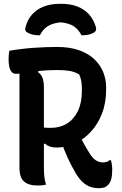

<svg xmlns="http://www.w3.org/2000/svg" viewBox="-20 -966 640 1006"><path d="M388 -279Q401 -248 415.5 -220.5Q430 -193 448 -165Q464 -138 481.5 -126.5Q499 -115 519 -115Q532 -115 539.5 -118Q547 -121 555 -127H561Q565 -114 566.5 -101.5Q568 -89 568 -75Q568 -46 562.5 -26.5Q557 -7 547 2Q538 12 526.5 16Q515 20 498 20Q474 20 452.5 12.5Q431 5 412 -13Q393 -31 377 -58Q352 -101 333.5 -141.5Q315 -182 301 -225ZM29 -700Q93 -711 156.5 -715.5Q220 -720 279 -720Q346 -720 395 -702.5Q444 -685 475 -655Q506 -625 521 -587.5Q536 -550 536 -510V-495Q536 -426 514 -370Q492 -314 455 -274.5Q418 -235 372 -214Q326 -193 278 -193Q257 -193 242 -198Q227 -203 216 -213L183 -211V-304Q195 -300 207.5 -298Q220 -296 246 -296Q294 -296 330.5 -318.5Q367 -341 388 -384Q409 -427 409 -490V-504Q409 -526 405.5 -543.5Q402 -561 395 -576Q371 -590 344.5 -594.5Q318 -599 281 -599Q227 -599 182.5 -594Q138 -589 107.5 -584Q77 -579 64 -579Q44 -579 34.5 -599Q25 -619 25 -657Q25 -669 26 -679.5Q27 -690 29 -700ZM221 1Q210 4 200.5 5Q191 6 177 6Q129 6 105.5 -15.5Q82 -37 82 -85Q82 -151 82 -218Q82 -285 82 -351.5Q82 -418 82 -484.5Q82 -551 82 -618H191L179 -588Q196 -577 203 -557.5Q210 -538 210 -509Q210 -441 210 -371.5Q210 -302 210 -231.5Q210 -161 210 -91Q210 -65 212 -43Q214 -21 221 1ZM189 -781Q167 -781 151.5 -784.5Q136 -788 123 -796Q114 -801 112.5 -808.5Q111 -816 114 -825Q124 -863 148 -890Q172 -917 208.5 -931.5Q245 -946 294 -946H302Q350 -946 386.5 -931.5Q423 -917 447 -890Q471 -863 482 -825Q485 -816 483 -808.5Q481 -801 473 -796Q460 -788 444.5 -784.5Q429 -781 407 -781Q391 -813 365.5 -829Q340 -845 298 -849Q256 -845 230.5 -829Q205 -813 189 -781Z"/></svg>

Font: Recursive Casual SemiBold
Style: Regular
Weight: 600
Version: Version 1.047